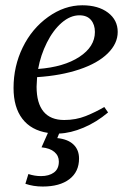

<svg xmlns="http://www.w3.org/2000/svg" viewBox="-20 -491 484 720"><path d="M276.4 103.5Q276.4 153.3 240.2 180.9Q204.1 208.5 140.1 208.5Q105 208.5 75.2 198.2L86.4 161.6Q109.9 169.4 133.8 169.4Q163.6 169.4 182.1 156Q200.7 142.6 200.7 114.7Q200.7 93.3 184.1 78.9Q167.5 64.5 135.7 61.5L159.7 7.3Q96.7 -2.4 63.7 -45.7Q30.8 -88.9 30.8 -161.1Q30.8 -242.7 65.2 -313.2Q99.6 -383.8 160.6 -427.5Q221.7 -471.2 288.6 -471.2Q348.6 -471.2 385 -443.6Q421.4 -416 421.4 -371.1Q421.4 -327.6 384 -290.8Q346.7 -253.9 277.6 -230.7Q208.5 -207.5 119.1 -201.7L117.2 -166Q117.2 -104 143.3 -72.5Q169.4 -41 220.7 -41Q264.6 -41 301.8 -55.9Q338.9 -70.8 371.1 -89.8L385.3 -69.3Q341.8 -32.7 293.2 -12.2Q244.6 8.3 201.7 9.8L194.8 26.9Q234.4 30.8 255.4 50.8Q276.4 70.8 276.4 103.5ZM123 -232.4Q219.7 -239.7 277.8 -277.8Q335.9 -315.9 335.9 -371.1Q335.9 -398.9 321 -416.3Q306.2 -433.6 277.8 -433.6Q243.7 -433.6 211.4 -405.8Q179.2 -377.9 155.8 -331.1Q132.3 -284.2 123 -232.4Z"/></svg>

Font: Liberation Serif
Style: Italic
Weight: 400
Italic angle: -16.333°
Designer: Steve Matteson
Foundry: Ascender Corporation
Version: Version 2.1.5